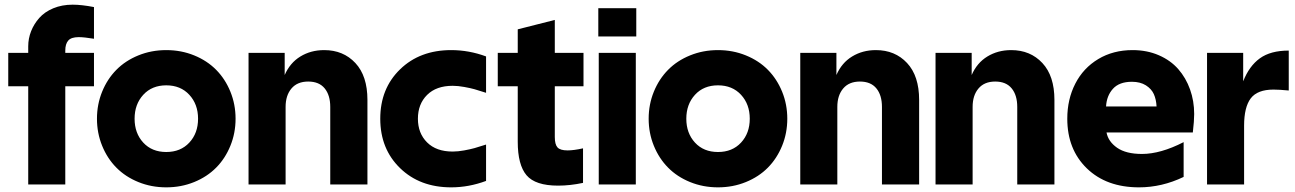

<svg xmlns="http://www.w3.org/2000/svg" viewBox="-20 -785 5509 817"><path d="M289.1 -765.1Q327.6 -765.1 379.9 -754.9V-620.1Q337.9 -627 314.9 -627Q283.2 -627 270.5 -612.5Q257.8 -598.1 257.8 -569.8V-560.1H379.9V-418H257.8V0H100.1V-418H15.1V-560.1H100.1V-587.9Q100.1 -621.1 112.3 -652.1Q124.5 -683.1 147.2 -708.7Q169.9 -734.4 206.8 -749.8Q243.7 -765.1 289.1 -765.1Z M568.8 -549.3Q624 -571.8 687.5 -571.8Q751 -571.8 806.2 -549.3Q861.3 -526.9 899.9 -487.8Q938.5 -448.7 960.4 -394.8Q982.4 -340.8 982.4 -279.8Q982.4 -218.8 960.4 -164.8Q938.5 -110.8 899.9 -71.8Q861.3 -32.7 806.2 -10.3Q751 12.2 687.5 12.2Q624 12.2 568.8 -10.3Q513.7 -32.7 475.1 -71.8Q436.5 -110.8 414.6 -164.8Q392.6 -218.8 392.6 -279.8Q392.6 -340.8 414.6 -394.8Q436.5 -448.7 475.1 -487.8Q513.7 -526.9 568.8 -549.3ZM589.6 -381.6Q552.7 -341.3 552.7 -279.8Q552.7 -218.3 589.6 -178.2Q626.5 -138.2 687.5 -138.2Q748.5 -138.2 785.6 -178.2Q822.8 -218.3 822.8 -279.8Q822.8 -341.3 785.6 -381.6Q748.5 -421.9 687.5 -421.9Q626.5 -421.9 589.6 -381.6Z M1037.6 -560.1H1191.4V-465.8Q1213.9 -517.6 1258.3 -544.7Q1302.7 -571.8 1359.4 -571.8Q1440.9 -571.8 1492.2 -516.8Q1543.5 -461.9 1543.5 -359.9V0H1385.3V-330.1Q1385.3 -379.9 1361.6 -408.9Q1337.9 -438 1291.5 -438Q1245.1 -438 1220.2 -408.4Q1195.3 -378.9 1195.3 -330.1V0H1037.6Z M2048.3 -390.1Q2016.6 -400.4 1999.3 -405.3Q1981.9 -410.2 1955.3 -415Q1928.7 -419.9 1906.2 -419.9Q1836.4 -419.9 1797.4 -381.1Q1758.3 -342.3 1758.3 -279.8Q1758.3 -217.8 1797.4 -179Q1836.4 -140.1 1906.2 -140.1Q1928.7 -140.1 1955.3 -145Q1981.9 -149.9 1999.3 -154.8Q2016.6 -159.7 2048.3 -169.9V-15.1Q1974.6 12.2 1899.9 12.2Q1766.6 12.2 1682.4 -69.6Q1598.1 -151.4 1598.1 -279.8Q1598.1 -408.2 1682.4 -490Q1766.6 -571.8 1899.9 -571.8Q1975.6 -571.8 2048.3 -544.9Z M2355 4.9Q2257.8 4.9 2220.5 -39.3Q2183.1 -83.5 2183.1 -182.1V-418H2098.1V-560.1H2183.1V-660.2L2340.8 -700.2V-560.1H2462.9V-418H2340.8V-202.1Q2340.8 -170.4 2352.3 -157.7Q2363.8 -145 2395 -145Q2421.4 -145 2460.9 -153.8V-6.8Q2405.8 4.9 2355 4.9Z M2527.8 -560.1H2685.5V0H2527.8ZM2525.9 -629.9V-750H2687.5V-629.9Z M2916.5 -549.3Q2971.7 -571.8 3035.2 -571.8Q3098.6 -571.8 3153.8 -549.3Q3209 -526.9 3247.6 -487.8Q3286.1 -448.7 3308.1 -394.8Q3330.1 -340.8 3330.1 -279.8Q3330.1 -218.8 3308.1 -164.8Q3286.1 -110.8 3247.6 -71.8Q3209 -32.7 3153.8 -10.3Q3098.6 12.2 3035.2 12.2Q2971.7 12.2 2916.5 -10.3Q2861.3 -32.7 2822.8 -71.8Q2784.2 -110.8 2762.2 -164.8Q2740.2 -218.8 2740.2 -279.8Q2740.2 -340.8 2762.2 -394.8Q2784.2 -448.7 2822.8 -487.8Q2861.3 -526.9 2916.5 -549.3ZM2937.3 -381.6Q2900.4 -341.3 2900.4 -279.8Q2900.4 -218.3 2937.3 -178.2Q2974.1 -138.2 3035.2 -138.2Q3096.2 -138.2 3133.3 -178.2Q3170.4 -218.3 3170.4 -279.8Q3170.4 -341.3 3133.3 -381.6Q3096.2 -421.9 3035.2 -421.9Q2974.1 -421.9 2937.3 -381.6Z M3385.3 -560.1H3539.1V-465.8Q3561.5 -517.6 3606 -544.7Q3650.4 -571.8 3707 -571.8Q3788.6 -571.8 3839.8 -516.8Q3891.1 -461.9 3891.1 -359.9V0H3732.9V-330.1Q3732.9 -379.9 3709.2 -408.9Q3685.5 -438 3639.2 -438Q3592.8 -438 3567.9 -408.4Q3543 -378.9 3543 -330.1V0H3385.3Z M3960.9 -560.1H4114.7V-465.8Q4137.2 -517.6 4181.6 -544.7Q4226.1 -571.8 4282.7 -571.8Q4364.3 -571.8 4415.5 -516.8Q4466.8 -461.9 4466.8 -359.9V0H4308.6V-330.1Q4308.6 -379.9 4284.9 -408.9Q4261.2 -438 4214.8 -438Q4168.5 -438 4143.6 -408.4Q4118.7 -378.9 4118.7 -330.1V0H3960.9Z M4826.7 12.2Q4688 12.2 4604.7 -68.6Q4521.5 -149.4 4521.5 -279.8Q4521.5 -362.8 4555.7 -429.2Q4589.8 -495.6 4653.3 -533.7Q4716.8 -571.8 4799.3 -571.8Q4860.8 -571.8 4910.9 -550Q4960.9 -528.3 4993.7 -491Q5026.4 -453.6 5043.9 -404.5Q5061.5 -355.5 5061.5 -299.8Q5061.5 -271 5055.7 -221.2H4688.5Q4695.8 -182.6 4733.6 -156.2Q4771.5 -129.9 4839.4 -129.9Q4918.5 -129.9 5016.6 -180.2V-32.2Q4924.3 12.2 4826.7 12.2ZM4686.5 -332H4901.4Q4899.9 -361.8 4889.9 -384.3Q4879.9 -406.7 4856 -421.9Q4832 -437 4796.4 -437Q4742.7 -437 4715.8 -407.2Q4689 -377.4 4686.5 -332Z M5116.2 -560.1H5270V-439Q5295.4 -503.9 5341.1 -536.9Q5386.7 -569.8 5463.9 -569.8V-399.9Q5423.8 -403.8 5398.9 -403.8Q5330.6 -403.8 5302.2 -366.5Q5273.9 -329.1 5273.9 -250V0H5116.2Z"/></svg>

Font: TASA Explorer
Style: Regular
Weight: 900
Designer: Weizhong Zhang
Foundry: Local Remote
Version: Version 1.000;Glyphs 3.1.2 (3151)